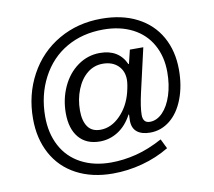

<svg xmlns="http://www.w3.org/2000/svg" viewBox="-90 -830 1196 1072"><g transform="rotate(-10 507.5 -293.5)"><path d="M928.7 -368.7Q928.7 -277.8 900.6 -204.3Q872.6 -130.9 822.5 -90.8Q772.5 -50.8 710.4 -50.8Q662.1 -50.8 635.7 -72.3Q609.4 -93.8 609.4 -136.7L610.8 -170.9H607.9Q575.7 -110.8 528.1 -80.8Q480.5 -50.8 425.3 -50.8Q348.6 -50.8 306.4 -100.6Q264.2 -150.4 264.2 -238.8Q264.2 -318.8 295.7 -387.7Q327.1 -456.5 383.8 -497.1Q440.4 -537.6 509.3 -537.6Q616.2 -537.6 656.2 -448.7H659.2L678.2 -526.9H754.4L697.8 -279.8Q679.7 -199.7 679.7 -156.2Q679.7 -110.4 719.2 -110.4Q758.3 -110.4 791.3 -144Q824.2 -177.7 843.3 -236.8Q862.3 -295.9 862.3 -367.7Q862.3 -455.1 824.7 -522.7Q787.1 -590.3 716.3 -626.7Q645.5 -663.1 550.8 -663.1Q432.6 -663.1 341.8 -610.8Q251 -558.6 199.2 -460.2Q147.5 -361.8 147.5 -239.7Q147.5 -145.5 185.8 -73.5Q224.1 -1.5 296.6 37.1Q369.1 75.7 465.8 75.7Q536.6 75.7 609.4 57.4Q682.1 39.1 760.3 -3.4L787.1 51.3Q716.3 93.8 633.5 116Q550.8 138.2 465.8 138.2Q348.1 138.2 260 91.6Q171.9 44.9 125.2 -41.3Q78.6 -127.4 78.6 -239.7Q78.6 -376.5 139.4 -488.3Q200.2 -600.1 308.1 -662.4Q416 -724.6 549.8 -724.6Q667.5 -724.6 752.9 -680.4Q838.4 -636.2 883.5 -555.7Q928.7 -475.1 928.7 -368.7ZM632.8 -364.7Q632.8 -414.6 600.6 -445.1Q568.4 -475.6 514.6 -475.6Q465.3 -475.6 427 -444.6Q388.7 -413.6 366.7 -358.6Q344.7 -303.7 344.7 -239.7Q344.7 -181.2 367.9 -147.9Q391.1 -114.7 439.5 -114.7Q500.5 -114.7 551.3 -166Q602.1 -217.3 621.6 -293.9Q632.8 -338.9 632.8 -364.7Z"/></g></svg>

Font: Arial
Style: Regular
Weight: 400
Designer: Steve Matteson
Foundry: Ascender Corporation
Version: Version 2.00.3